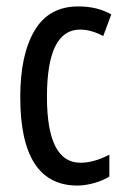

<svg xmlns="http://www.w3.org/2000/svg" viewBox="-20 -567 387 597"><path d="M221 10Q43 10 43 -265Q43 -397 87.5 -472Q132 -547 223 -547Q255 -547 280 -540.5Q305 -534 326 -522L301 -455Q263 -475 229 -475Q126 -475 126 -266Q126 -61 230 -61Q252 -61 274.5 -67.5Q297 -74 320 -86V-18Q299 -5 271.5 2.5Q244 10 221 10Z"/></svg>

Font: Noto Sans Malayalam ExtraCondensed
Style: Regular
Weight: 400
Width: 2
Designer: Jelle Bosma - Monotype Design Team
Foundry: Monotype Imaging Inc.
Version: Version 2.104; ttfautohint (v1.8.4.7-5d5b)